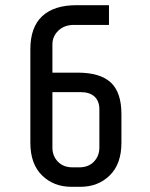

<svg xmlns="http://www.w3.org/2000/svg" viewBox="-20 -720 580 740"><path d="M290 0H255Q187 0 142 -44Q97 -88 97 -170V-530Q97 -615 142.5 -657.5Q188 -700 275 -700H400V-624H265Q228 -624 205 -602Q182 -580 182 -549V-440H280Q366 -440 407 -402Q448 -364 448 -280V-170Q448 -88 403 -44Q358 0 290 0ZM260 -75H285Q321 -75 342 -97Q363 -119 363 -151V-299Q363 -330 344.5 -347.5Q326 -365 290 -365H182V-151Q182 -119 203 -97Q224 -75 260 -75Z"/></svg>

Font: Share Tech Mono
Style: Regular
Weight: 400
Designer: Ralph Oliver du Carrois
Foundry: Ralph Oliver du Carrois
Version: Version 1.003